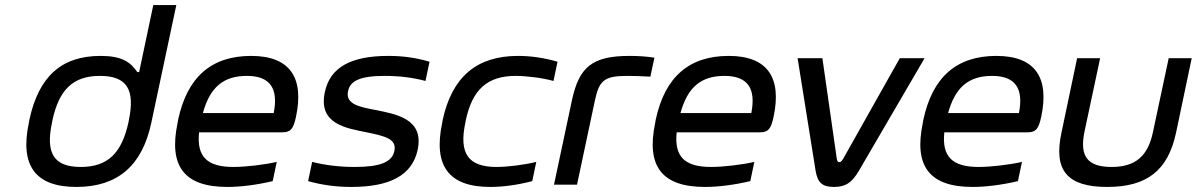

<svg xmlns="http://www.w3.org/2000/svg" viewBox="-20 -730 4731 759"><path d="M96 -256 94 -244C58 -75 120 9 282 9C445 9 542 -75 578 -244L677 -710H586L530 -445H523C495 -485 462 -509 378 -509C223 -509 133 -428 96 -256ZM186 -247 187 -253C213 -376 269 -430 375 -430C482 -430 515 -376 489 -253L488 -247C461 -124 406 -70 299 -70C193 -70 159 -124 186 -247Z M1150 -268C1183 -422 1127 -509 973 -509C815 -509 720 -425 684 -256L682 -244C646 -73 708 9 879 9C931 9 995 1 1058 -14L1074 -90C1027 -79 951 -70 903 -70C798 -70 757 -111 767 -207H1097C1130 -207 1140 -222 1150 -268ZM782 -283C810 -385 863 -430 956 -430C1049 -430 1081 -379 1062 -283Z M1429 -207C1502 -192 1549 -181 1539 -133C1530 -90 1485 -70 1382 -70C1322 -70 1265 -77 1214 -90L1198 -14C1252 1 1306 9 1369 9C1521 9 1610 -37 1631 -138C1657 -260 1547 -279 1460 -296C1405 -307 1344 -317 1356 -370C1364 -410 1403 -430 1501 -430C1560 -430 1614 -423 1662 -410L1678 -486C1627 -501 1576 -509 1515 -509C1366 -509 1284 -463 1264 -365C1237 -238 1352 -223 1429 -207Z M1730 -256 1728 -244C1692 -74 1754 9 1918 9C1969 9 2027 1 2084 -14L2100 -90C2052 -78 1985 -70 1943 -70C1831 -70 1793 -123 1820 -247L1821 -253C1847 -377 1907 -430 2019 -430C2061 -430 2125 -422 2168 -410L2184 -486C2133 -501 2079 -509 2028 -509C1864 -509 1767 -426 1730 -256Z M2461 -430C2482 -430 2520 -429 2551 -427L2567 -502C2535 -507 2502 -509 2468 -509C2320 -509 2269 -464 2241 -334L2170 0H2261L2332 -334C2349 -412 2368 -430 2461 -430Z M3038 -268C3071 -422 3015 -509 2861 -509C2703 -509 2608 -425 2572 -256L2570 -244C2534 -73 2596 9 2767 9C2819 9 2883 1 2946 -14L2962 -90C2915 -79 2839 -70 2791 -70C2686 -70 2645 -111 2655 -207H2985C3018 -207 3028 -222 3038 -268ZM2670 -283C2698 -385 2751 -430 2844 -430C2937 -430 2969 -379 2950 -283Z M3133 -500 3204 -56C3212 -8 3230 9 3277 9C3323 9 3348 -8 3376 -56L3635 -500H3537L3313 -102C3306 -90 3301 -89 3298 -89C3294 -89 3290 -90 3288 -102L3231 -500Z M4096 -268C4129 -422 4073 -509 3919 -509C3761 -509 3666 -425 3630 -256L3628 -244C3592 -73 3654 9 3825 9C3877 9 3941 1 4004 -14L4020 -90C3973 -79 3897 -70 3849 -70C3744 -70 3703 -111 3713 -207H4043C4076 -207 4086 -222 4096 -268ZM3728 -283C3756 -385 3809 -430 3902 -430C3995 -430 4027 -379 4008 -283Z M4176 -205C4144 -56 4199 9 4357 9C4514 9 4597 -56 4629 -205L4691 -500H4600L4538 -209C4518 -112 4468 -70 4374 -70C4279 -70 4247 -112 4267 -209L4329 -500H4238Z"/></svg>

Font: LT Wave Text Italic
Style: Regular
Weight: 400
Designer: Daniel Lyons
Version: Version 2.5 (Glyphs App)